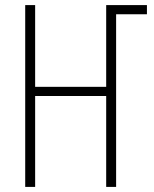

<svg xmlns="http://www.w3.org/2000/svg" viewBox="-20 -734 603 754"><path d="M79 0H118V-357H397V0H436V-678H557V-714H397V-393H118V-714H79Z"/></svg>

Font: Noto Sans Mono SemiCondensed ExtraLight
Style: Regular
Weight: 200
Width: 4
Designer: Monotype Design Team
Foundry: Monotype Imaging Inc.
Version: Version 2.014